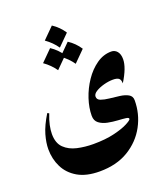

<svg xmlns="http://www.w3.org/2000/svg" viewBox="-138 -661 811 941"><g transform="rotate(-20 267.5 -191.0)"><path d="M472.7 -347.7Q491.2 -347.7 503.2 -333.3Q515.1 -318.8 515.1 -293Q515.1 -249 473.1 -181.6Q473.1 -200.2 464.1 -207.8Q455.1 -215.3 433.6 -215.3Q410.6 -215.3 385.5 -208.5Q360.4 -201.7 342.8 -190.7Q325.2 -179.7 325.2 -166Q325.2 -149.9 342.8 -143.6Q360.4 -137.2 386.2 -134.5Q412.1 -131.8 438.2 -128.4Q464.4 -125 481.9 -115.2Q499.5 -105.5 499.5 -84Q499.5 -13.2 466.3 48.3Q433.1 109.9 370.8 147.7Q308.6 185.5 220.2 185.5Q150.9 185.5 106.4 159.7Q62 133.8 40.8 91.1Q19.5 48.3 19.5 -2.9Q19.5 -36.1 31.2 -77.4Q43 -118.7 75.2 -171.4L84 -167Q71.8 -136.7 66.7 -111.8Q61.5 -86.9 61.5 -66.9Q61.5 -19 87.2 5.9Q112.8 30.8 152.8 39.8Q192.9 48.8 236.3 48.8Q299.3 48.8 345 37.8Q390.6 26.9 416.3 13.7Q441.9 0.5 443.8 -5.9Q446.3 -13.7 429.9 -15.9Q413.6 -18.1 388.2 -19.5Q362.8 -21 336.9 -26.1Q311 -31.2 293.2 -44.7Q275.4 -58.1 275.4 -84Q275.4 -125.5 290.5 -171.4Q305.7 -217.3 332.8 -257.3Q359.9 -297.4 395.8 -322.5Q431.6 -347.7 472.7 -347.7ZM243.2 -566.9Q278.3 -543.9 300.8 -509.3L243.2 -451.7Q220.2 -484.9 185.5 -509.3ZM197.3 -465.8Q232.4 -442.9 254.9 -408.2L197.3 -350.6Q174.3 -383.8 139.6 -408.2ZM289.1 -465.8Q324.2 -442.9 346.7 -408.2L289.1 -350.6Q266.1 -383.8 231.4 -408.2Z"/></g></svg>

Font: Lateef ExtraBold
Style: Regular
Weight: 800
Designer: SIL International
Foundry: SIL International
Version: Version 4.200